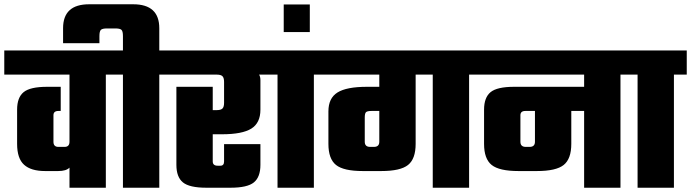

<svg xmlns="http://www.w3.org/2000/svg" viewBox="-40 -878 3232 898"><path d="M515 -642V-529H455V0H285V-94Q270 -78 232 -78H171Q105 -78 72.5 -107.5Q40 -137 40 -205V-365Q40 -422 70.5 -447Q101 -472 180 -472H244V-359H233Q210 -359 210 -339V-215Q210 -191 233 -191H262Q285 -191 285 -215V-529H-20V-642Z M765 -642V-529H705V0H535V-529H475V-642H535V-709Q535 -732 528 -738.5Q521 -745 499 -745H461Q439 -745 432 -738.5Q425 -732 425 -709V-676H255V-746Q255 -858 377 -858H583Q705 -858 705 -746V-642Z M1238 -642V-529H1172Q1178 -518 1178 -504V-365Q1178 -303 1135.5 -276.5Q1093 -250 998 -250H955V-123Q955 -103 978 -103H991Q1008 -103 1008 -123V-204H1178V-107Q1178 -50 1147.5 -25Q1117 0 1038 0H925Q846 0 815.5 -25Q785 -50 785 -107V-472H955V-363H974Q993 -363 1000.5 -370.5Q1008 -378 1008 -397V-495Q1008 -514 1000.5 -521.5Q993 -529 974 -529H725V-642Z M1488 -642V-529H1428V0H1258V-529H1198V-642Z M1287 -857H1409V-728H1287Z M2214 -642V-529H2154V0H1984V-529H1904V-205Q1904 -135 1868.5 -106.5Q1833 -78 1743 -78H1657Q1567 -78 1531.5 -106.5Q1496 -135 1496 -205V-357Q1496 -419 1538.5 -445.5Q1581 -472 1676 -472H1734V-529H1448V-642ZM1691 -191H1709Q1734 -191 1734 -215V-359H1697Q1678 -359 1672 -353.5Q1666 -348 1666 -328V-215Q1666 -191 1691 -191Z M2922 -642V-529H2862V0H2692V-359H2632V-205Q2632 -135 2596.5 -106.5Q2561 -78 2471 -78H2385Q2295 -78 2259.5 -106.5Q2224 -135 2224 -205V-365Q2224 -422 2254.5 -447Q2285 -472 2364 -472H2692V-529H2174V-642ZM2462 -215V-359H2417Q2394 -359 2394 -339V-215Q2394 -191 2419 -191H2437Q2462 -191 2462 -215Z M3172 -642V-529H3112V0H2942V-529H2882V-642Z"/></svg>

Font: Teko
Style: Bold
Weight: 700
Designer: Manushi Parikh, Jonny Pinhorn
Foundry: Indian Type Foundry
Version: Version 1.106;PS 1.0;hotconv 1.0.78;makeotf.lib2.5.61930; tt